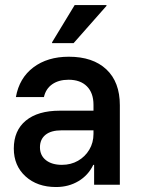

<svg xmlns="http://www.w3.org/2000/svg" viewBox="-20 -736 564 765"><path d="M203.3 9.2Q128.3 9.2 81.7 -33.3Q35 -75.8 35 -144.2Q35 -215.8 82.9 -255.4Q130.8 -295 218.3 -295H352.5V-318.3Q352.5 -365.8 326.2 -392.1Q300 -418.3 253.3 -418.3Q214.2 -418.3 188.3 -400.4Q162.5 -382.5 155 -349.2H43.3Q56.7 -425 112.9 -467.5Q169.2 -510 254.2 -510Q350 -510 403.8 -459.6Q457.5 -409.2 457.5 -316.7V0H355V-79.2H351.7Q331.7 -37.5 292.5 -14.2Q253.3 9.2 203.3 9.2ZM226.7 -79.2Q262.5 -79.2 290.8 -95.4Q319.2 -111.7 335.8 -139.6Q352.5 -167.5 352.5 -202.5V-216.7H225Q183.3 -216.7 161.2 -198.8Q139.2 -180.8 139.2 -149.2Q139.2 -116.7 162.9 -97.9Q186.7 -79.2 226.7 -79.2ZM187.5 -564.2V-567.5L277.5 -715.8H404.2V-712.5L273.3 -564.2Z"/></svg>

Font: Funnel Sans Light Medium
Style: Regular
Weight: 500
Version: Version 1.000